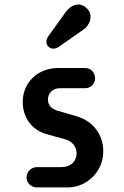

<svg xmlns="http://www.w3.org/2000/svg" viewBox="-20 -817 540 837"><path d="M95.7 -43.9C95.7 -19.5 116.2 0 140.1 0H275.9C355.5 0 430.2 -65.9 430.2 -157.2C430.2 -234.9 381.8 -288.1 319.3 -308.6L223.6 -336.4C206.1 -344.2 189 -356.9 189 -382.8C189 -410.2 209 -432.6 241.7 -432.6H351.6C376 -432.6 394.5 -451.7 394.5 -476.1C394.5 -500.5 376 -520.5 351.6 -520.5H232.4C149.9 -520.5 79.1 -461.9 79.1 -372.1C79.1 -304.2 119.1 -252 178.7 -233.4L266.6 -209C293 -200.7 314 -179.2 314 -148.9C314 -113.3 287.6 -88.4 248 -88.4H140.1C116.2 -88.4 95.7 -67.9 95.7 -43.9ZM190.4 -658.7C180.2 -644 178.2 -626.5 190.9 -613.8C203.1 -601.1 222.2 -603 236.3 -612.8L343.8 -688C375.5 -710 386.7 -753.9 358.4 -780.8C327.1 -811 289.6 -795.9 267.1 -765.1Z"/></svg>

Font: Supermercado One
Style: Regular
Weight: 400
Designer: James Grieshaber
Foundry: James Grieshaber
Version: Version 1.002